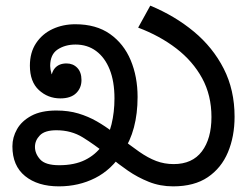

<svg xmlns="http://www.w3.org/2000/svg" viewBox="-20 -649 889 681"><path d="M594 12Q548 12 508 -4Q468 -20 434 -43.5Q400 -67 371 -91Q367 -95 363 -98Q359 -101 355 -104Q315 -136 274 -161.5Q233 -187 180 -187Q139 -187 121.5 -169Q104 -151 104 -128Q104 -104 122.5 -83.5Q141 -63 190 -63Q244 -63 281.5 -81.5Q319 -100 342 -132.5Q365 -165 375.5 -208Q386 -251 386 -300Q386 -360 369 -402.5Q352 -445 321 -468Q290 -491 248 -491Q211 -491 184.5 -473.5Q158 -456 158 -415Q158 -404 162.5 -388Q167 -372 182 -364L160 -354Q160 -390 174.5 -407Q189 -424 216 -424Q239 -424 254 -408.5Q269 -393 269 -365Q269 -337 250 -318.5Q231 -300 194 -300Q150 -300 118 -329.5Q86 -359 86 -416Q86 -463 108 -496Q130 -529 166.5 -546Q203 -563 247 -563Q321 -563 370 -528.5Q419 -494 443.5 -435.5Q468 -377 468 -305Q468 -246 455 -197Q442 -148 416 -110Q376 -47 317.5 -17.5Q259 12 189 12Q114 12 69 -24.5Q24 -61 24 -130Q24 -162 40.5 -191Q57 -220 91.5 -238.5Q126 -257 180 -257Q223 -257 258 -246.5Q293 -236 323.5 -218.5Q354 -201 381 -180L400 -166Q442 -133 473.5 -111Q505 -89 534 -78Q563 -67 596 -67Q662 -67 696 -112Q730 -157 730 -234Q730 -311 697 -371.5Q664 -432 605.5 -477Q547 -522 470 -551L513 -629Q600 -593 667.5 -537Q735 -481 773.5 -405.5Q812 -330 812 -235Q812 -165 788.5 -109Q765 -53 717 -20.5Q669 12 594 12Z"/></svg>

Font: hexkannada15
Style: Book
Weight: 400
Designer: Jelle Bosma - Monotype Design Team
Foundry: Monotype Imaging Inc.
Version: Version 2.003